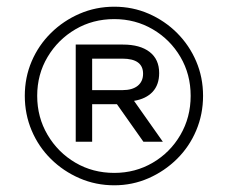

<svg xmlns="http://www.w3.org/2000/svg" viewBox="-20 -764 680 573"><path d="M321 -211Q266 -211 217.5 -232Q169 -253 132 -289.5Q95 -326 74.5 -374.5Q54 -423 54 -478Q54 -533 74.5 -581Q95 -629 132 -665.5Q169 -702 217.5 -723Q266 -744 321 -744Q376 -744 424 -723Q472 -702 508.5 -665.5Q545 -629 565.5 -581Q586 -533 586 -478Q586 -423 565.5 -374.5Q545 -326 508 -289.5Q471 -253 423 -232Q375 -211 321 -211ZM321 -248Q384 -248 436 -278.5Q488 -309 518.5 -361.5Q549 -414 549 -478Q549 -542 518.5 -594Q488 -646 436 -676.5Q384 -707 321 -707Q257 -707 205 -676.5Q153 -646 122 -594Q91 -542 91 -478Q91 -414 122 -361.5Q153 -309 205 -278.5Q257 -248 321 -248ZM206 -341V-631H347Q398 -631 426.5 -609Q455 -587 455 -546Q455 -511 435.5 -490Q416 -469 380 -463L466 -341H408L329 -453H255V-341ZM255 -495H345Q375 -495 391 -508Q407 -521 407 -544Q407 -589 345 -589H255Z"/></svg>

Font: REM Light
Style: Regular
Weight: 300
Designer: Octavio Pardo
Foundry: Ashler Design
Version: Version 1.005;gftools[0.9.28]